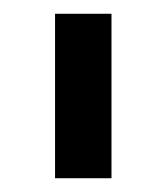

<svg xmlns="http://www.w3.org/2000/svg" viewBox="-20 -770 242 279"><path d="M60 -511V-750H142V-511Z"/></svg>

Font: Kelly Slab
Style: Regular
Weight: 400
Designer: Denis Masharov
Foundry: Denis Masharov
Version: Version 1.001